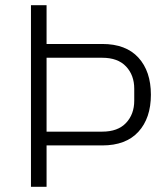

<svg xmlns="http://www.w3.org/2000/svg" viewBox="-20 -718 641 738"><path d="M99 0V-698H159V-549H373Q464 -549 512 -496.5Q560 -444 560 -354Q560 -264 512 -211.5Q464 -159 373 -159H159V0ZM159 -212H373Q433 -212 464.5 -245.5Q496 -279 496 -331V-377Q496 -429 464.5 -462.5Q433 -496 373 -496H159Z"/></svg>

Font: IBM Plex Sans Hebrew Light
Style: Regular
Weight: 300
Designer: Mike Abbink, Paul van der Laan, Pieter van Rosmalen, Yanek Iontef
Foundry: Bold Monday
Version: Version 1.2